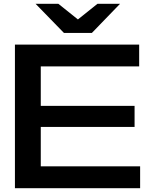

<svg xmlns="http://www.w3.org/2000/svg" viewBox="-20 -983 806 1003"><path d="M683 -430V-320H159V-430ZM193 -375V-40L130 -114H712V0H58V-375V-750H707V-636H130L193 -710ZM460 -811H314L166 -963H285L415 -859H359L489 -963H607Z"/></svg>

Font: Bounded
Style: Regular
Weight: 400
Designer: Vlad Churkin
Version: Version 1.0